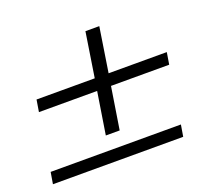

<svg xmlns="http://www.w3.org/2000/svg" viewBox="-96 -604 690 651"><g transform="rotate(-20 249.0 -279.0)"><path d="M500 -300H290L266 -148H216L240 -300H30L37 -343H247L272 -504H322L297 -343H507ZM461 -54H-9L-2 -96H468Z"/></g></svg>

Font: Lekton
Style: Italic
Weight: 400
Italic angle: -9.3°
Designer: Paolo Mazzetti, Luciano Perondi, Raffaele Flato, Elena Papassissa, Emilio Macchia, Michela Povoleri, Tobias Seemiller, R
Version: Version 3.000